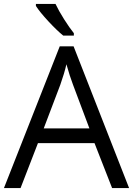

<svg xmlns="http://www.w3.org/2000/svg" viewBox="-20 -951 673 971"><path d="M432.1 -301.8 349.1 -522.9Q333 -564.9 315.9 -626Q305.2 -579.1 285.2 -522.9L201.2 -301.8ZM546.9 0 458 -227.1H171.9L84 0H0L282.2 -716.8H352.1L632.8 0ZM353.5 -771H299.8Q268.1 -796.4 224.6 -843.3Q181.2 -890.1 161.6 -920.9V-931.2H260.7Q276.4 -897.5 304.2 -853.5Q332 -809.6 353.5 -783.2Z"/></svg>

Font: OpenSans-Regular
Style: Regular
Weight: 400
Foundry: Ascender Corporation
Version: Version 1.10